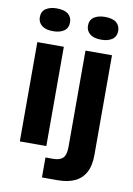

<svg xmlns="http://www.w3.org/2000/svg" viewBox="-97 -785 700 1013"><g transform="rotate(10 253.0 -279.0)"><path d="M53 0V-532H195V0ZM124 -603Q84 -603 63.5 -620Q43 -637 43 -664Q43 -695 65.5 -710Q88 -725 124 -725Q165 -725 185 -708.5Q205 -692 205 -664Q205 -634 183 -618.5Q161 -603 124 -603ZM201 167V60H242Q278 60 294.5 43.5Q311 27 311 -16V-532H453V2Q453 60 433 96.5Q413 133 375.5 150Q338 167 286 167ZM382 -603Q342 -603 321.5 -620Q301 -637 301 -664Q301 -695 323.5 -710Q346 -725 382 -725Q423 -725 443 -708.5Q463 -692 463 -664Q463 -634 441 -618.5Q419 -603 382 -603Z"/></g></svg>

Font: Mona Sans Expanded SemiBold
Style: Regular
Weight: 600
Width: 7
Designer: Deni Anggara
Foundry: GitHub
Version: Version 2.000